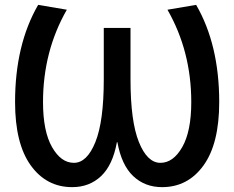

<svg xmlns="http://www.w3.org/2000/svg" viewBox="-20 -760 964 790"><path d="M461 -175Q444 -81 396 -35.5Q348 10 277 10Q171 10 106.5 -79.5Q42 -169 42 -340Q42 -576 137 -740L255 -720Q157 -549 157 -340Q157 -220 194 -155Q231 -90 284 -90Q338 -90 372.5 -175.5Q407 -261 407 -433V-645H517V-433Q517 -261 551.5 -175.5Q586 -90 640 -90Q693 -90 730 -155Q767 -220 767 -340Q767 -549 669 -720L787 -740Q882 -576 882 -340Q882 -169 817.5 -79.5Q753 10 647 10Q576 10 528 -35.5Q480 -81 463 -175Z"/></svg>

Font: M PLUS 1p Medium
Style: Regular
Weight: 500
Version: Version 1.062